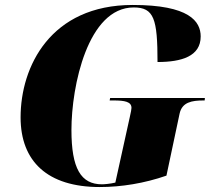

<svg xmlns="http://www.w3.org/2000/svg" viewBox="-20 -744 881 774"><path d="M382 10C469 10 562 -5 651 -36L704 -286C714 -332 753 -339 800 -339H805L806 -349H424L422 -339H438C483 -339 510 -334 510 -309C510 -305 508 -292 503 -271L445 -8C425 -3 400 -1 391 -1C306 -1 268 -65 268 -220C268 -397 334 -714 519 -714C601 -714 615 -668 615 -494C712 -494 789 -517 789 -597C789 -658 743 -724 515 -724C184 -724 63 -476 63 -271C63 -93 172 10 382 10Z"/></svg>

Font: Noto Serif Display Black
Style: Italic
Weight: 900
Italic angle: -12°
Designer: Monotype Design Team
Foundry: Monotype Imaging Inc.
Version: Version 2.009